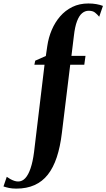

<svg xmlns="http://www.w3.org/2000/svg" viewBox="-161 -835 613 1106"><path d="M111.5 -570.5Q118.5 -618.5 137 -662.2Q155.5 -706 185.2 -740.5Q215 -775 255.8 -795Q296.5 -815 348 -815Q373.5 -815 394.2 -811.2Q415 -807.5 432 -801L410.5 -738.5Q399 -752.5 386 -762.8Q373 -773 349.5 -773Q329 -773 312 -759Q295 -745 282.8 -713.2Q270.5 -681.5 264.5 -627.5L250.5 -513H331.5L324.5 -462H243.5L195.5 -69.5Q186 10.5 166 70.8Q146 131 114.5 171Q83 211 37.8 231.2Q-7.5 251.5 -67 251.5Q-90.5 251.5 -108.5 247.8Q-126.5 244 -141 239L-122 183.5Q-113 190 -102 196.2Q-91 202.5 -79.2 206.5Q-67.5 210.5 -56.5 210.5Q-33 210.5 -15.2 191.2Q2.5 172 15.2 134.2Q28 96.5 35 42L95.5 -462H37L42 -485.5L103 -512.5Z"/></svg>

Font: Merriweather 120pt ExtraBold
Style: Italic
Weight: 800
Italic angle: -7.8°
Version: Version 2.101